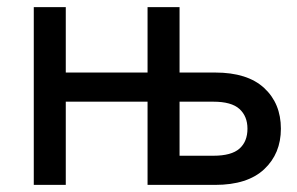

<svg xmlns="http://www.w3.org/2000/svg" viewBox="-20 -520 835 540"><path d="M75 -500H165V-316H395V-500H485V-316H585Q676 -316 723 -272.5Q770 -229 770 -158Q770 -88 723 -44Q676 0 585 0H395V-234H165V0H75ZM580 -82Q631 -82 653.5 -102Q676 -122 676 -158Q676 -193 653.5 -213.5Q631 -234 580 -234H485V-82Z"/></svg>

Font: PT Root UI Medium
Style: Regular
Weight: 500
Designer: Vitaly Kuzmin
Foundry: ParaType Ltd.
Version: Version 2.001G